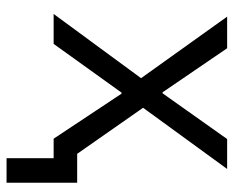

<svg xmlns="http://www.w3.org/2000/svg" viewBox="-82 -474 696 571"><g transform="rotate(90 265.5 -188.0)"><path d="M450 0V140H523V-70H437L300 -266L482 -516H393L257 -324H254L123 -516H29L212 -260L21 0H110L255 -202H258L392 0Z"/></g></svg>

Font: Braiins Sans
Style: Regular
Weight: 400
Designer: Mike Abbink, Paul van der Laan, Pieter van Rosmalen, Jiri Chlebus, Lubos Buracinsky
Foundry: Bold Monday, Sudetype
Version: Version 1.000;hotconv 1.0.109;makeotfexe 2.5.65596